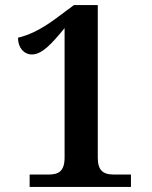

<svg xmlns="http://www.w3.org/2000/svg" viewBox="-20 -738 599 758"><path d="M97 0H497V-49H429C385 -49 366 -67 366 -116V-718H272L202 -666C136 -617 91 -599 51 -589C51 -549 75 -523 106 -523C146 -523 184 -565 235 -627V-116C235 -62 211 -49 173 -49H97Z"/></svg>

Font: Noto Serif Tamil SemiBold
Style: Regular
Weight: 600
Designer: Indian Type Foundry, Tom Grace, and the Monotype Design Team
Foundry: Monotype Imaging Inc.
Version: Version 2.004